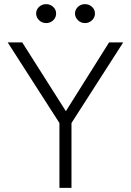

<svg xmlns="http://www.w3.org/2000/svg" viewBox="-20 -904 630 924"><path d="M266 0V-312L17 -700H87L297 -369L505 -700H573L324 -312V0ZM202 -793Q182 -793 168 -806.8Q154 -820.5 154 -839Q154 -851.5 160.5 -861.8Q167 -872 178 -878Q189 -884 202 -884Q221.5 -884 235.8 -871Q250 -858 250 -839Q250 -826.5 243.8 -816Q237.5 -805.5 226.5 -799.2Q215.5 -793 202 -793ZM389 -793Q369 -793 355 -806.8Q341 -820.5 341 -839Q341 -851 347.2 -861.2Q353.5 -871.5 364.5 -877.8Q375.5 -884 389 -884Q408.5 -884 422.8 -871Q437 -858 437 -839Q437 -826.5 430.5 -816Q424 -805.5 413 -799.2Q402 -793 389 -793Z"/></svg>

Font: Geologica-Sharp
Style: Regular
Weight: 100
Designer: Sindre Bremnes, Frode Helland
Foundry: Monokrom Skriftforlag AS
Version: Version 1.010;gftools[0.9.28]